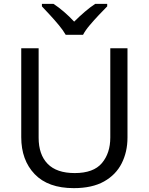

<svg xmlns="http://www.w3.org/2000/svg" viewBox="-20 -964 771 994"><path d="M640 -714V-252Q640 -178 610 -118.5Q580 -59 518.5 -24.5Q457 10 362 10Q229 10 159.5 -62.5Q90 -135 90 -254V-714H180V-251Q180 -164 226.5 -116Q273 -68 367 -68Q464 -68 507.5 -119.5Q551 -171 551 -252V-714ZM320 -784Q307 -807 285 -833.5Q263 -860 239 -886Q215 -912 197 -931V-944H257Q283 -927 311 -903Q339 -879 364 -852Q391 -879 419 -903Q447 -927 473 -944H535V-931Q516 -912 491.5 -886Q467 -860 444.5 -833.5Q422 -807 410 -784Z"/></svg>

Font: Noto IKEA Latin
Style: Regular
Weight: 400
Designer: Monotype Design Team
Foundry: Monotype Imaging Inc.
Version: Version 1.0